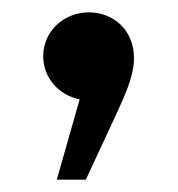

<svg xmlns="http://www.w3.org/2000/svg" viewBox="-20 -154 288 311"><path d="M72 137H119L160 49C179 7 197 -27 197 -60C197 -106 163 -134 124 -134C83 -134 50 -103 50 -63C50 -28 75 0 109 7Z"/></svg>

Font: LaHaus Display SemiBold
Style: Regular
Weight: 600
Designer: We are Make, BastardaType, Dalton Maag Ltd
Foundry: BastardaType, Dalton Maag Ltd
Version: Version 3.100;Glyphs 3.3 (3331)